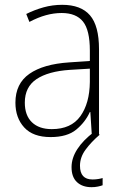

<svg xmlns="http://www.w3.org/2000/svg" viewBox="-20 -559 508 797"><path d="M238 -539Q316 -539 353.5 -495.5Q391 -452 391 -355V0H361L355 -94H353Q334 -52 296.5 -21Q259 10 190 10Q117 10 80.5 -30Q44 -70 44 -133Q44 -212 102 -252.5Q160 -293 267 -300L353 -306V-349Q353 -434 324.5 -469.5Q296 -505 236 -505Q204 -505 171 -496Q138 -487 102 -468L89 -501Q123 -518 160.5 -528.5Q198 -539 238 -539ZM270 -269Q180 -263 131.5 -230.5Q83 -198 83 -133Q83 -80 112.5 -51.5Q142 -23 195 -23Q275 -23 313.5 -76.5Q352 -130 353 -219V-274ZM312 129Q312 186 364 186Q377 186 388.5 184Q400 182 406 180V210Q398 213 386 215.5Q374 218 360 218Q322 218 299.5 197Q277 176 277 135Q277 97 301 60Q325 23 370 -11L394 0Q358 31 335 62.5Q312 94 312 129Z"/></svg>

Font: Noto Sans Armenian SemiCondensed ExtraLight
Style: Regular
Weight: 200
Width: 4
Designer: Monotype Design Team
Foundry: Monotype Imaging Inc.
Version: Version 2.008; ttfautohint (v1.8.4.7-5d5b)